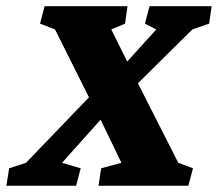

<svg xmlns="http://www.w3.org/2000/svg" viewBox="-36 -593 695 613"><path d="M565.4 0H278.3L287.1 -55.7L351.6 -73.2L285.2 -210.9L248 -282.2L139.6 -499L91.8 -517.6L106.4 -573.2H371.1L363.3 -517.6L319.3 -499L370.1 -396.5L404.3 -327.1L533.2 -73.2L580.1 -55.7ZM462.9 -499 426.8 -517.6 441.4 -573.2H639.6L631.8 -517.6L578.1 -499L404.3 -327.1L285.2 -210.9L162.1 -73.2L221.7 -55.7L207 0H-15.6L-6.8 -55.7L46.9 -73.2L248 -282.2L370.1 -396.5Z"/></svg>

Font: Crimson Pro Black
Style: Italic
Weight: 900
Italic angle: -12°
Designer: Jacques Le Bailly
Foundry: Baron von Fonthausen
Version: Version 1.003